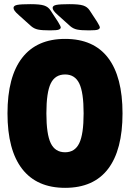

<svg xmlns="http://www.w3.org/2000/svg" viewBox="-20 -895 624 923"><path d="M293 8Q157 8 86.5 -83Q16 -174 16 -350Q16 -526 86.5 -617Q157 -708 293 -708Q430 -708 499.5 -617Q569 -526 569 -350Q569 -174 499.5 -83Q430 8 293 8ZM293 -163Q340 -163 361 -206.5Q382 -250 382 -350Q382 -451 361 -494Q340 -537 293 -537Q245 -537 224 -494Q203 -451 203 -350Q203 -250 224 -206.5Q245 -163 293 -163ZM220 -749Q181 -749 162.5 -753Q144 -757 130 -769L72 -821Q56 -835 50.5 -843Q45 -851 45 -857Q45 -868 63 -871.5Q81 -875 126 -875Q172 -875 192 -868.5Q212 -862 223 -845L259 -790Q272 -769 272 -763Q272 -757 263.5 -753Q255 -749 220 -749ZM408 -749Q369 -749 350.5 -753Q332 -757 318 -769L260 -821Q244 -835 238.5 -843Q233 -851 233 -857Q233 -868 251 -871.5Q269 -875 314 -875Q360 -875 380 -868.5Q400 -862 411 -845L447 -790Q460 -769 460 -763Q460 -757 451.5 -753Q443 -749 408 -749Z"/></svg>

Font: Asap Condensed Black
Style: Regular
Weight: 900
Width: 3
Designer: Pablo Cosgaya
Foundry: Omnibus-Type
Version: Version 3.001; ttfautohint (v1.8.4.7-5d5b)